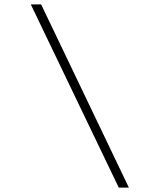

<svg xmlns="http://www.w3.org/2000/svg" viewBox="-20 -773 696 873"><path d="M566 80H520L120 -753H167Z"/></svg>

Font: DM Sans 17pt ExtraLight
Style: Italic
Weight: 250
Italic angle: -10°
Version: Version 4.004;gftools[0.9.30]